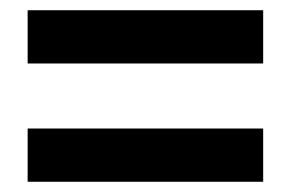

<svg xmlns="http://www.w3.org/2000/svg" viewBox="-20 -518 568 375"><path d="M34 -394V-498H494V-394ZM34 -163V-267H494V-163Z"/></svg>

Font: hySource Sans Pro
Style: Bold
Weight: 700
Designer: Paul D. Hunt
Foundry: Adobe Systems Incorporated
Version: Version 2.021;PS 2.000;hotconv 1.0.86;makeotf.lib2.5.63406